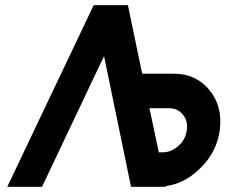

<svg xmlns="http://www.w3.org/2000/svg" viewBox="-20 -720 879 740"><path d="M473 -700H341L8 0H142L381 -504L485 0H619V-3Q686 -11 744 -64Q815 -129 827 -218Q839 -309 788 -372Q736 -436 650 -436H528ZM556 -303H632Q665 -303 685 -278Q705 -254 700 -218Q695 -182 668 -158Q640 -133 608 -133H592Z"/></svg>

Font: Unageo
Style: Bold-Italic
Weight: 700
Designer: Richard Sepsi
Foundry: Richard Sepsi
Version: Version 2.000